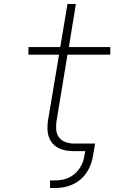

<svg xmlns="http://www.w3.org/2000/svg" viewBox="-20 -755 640 959"><path d="M230 184V146H256Q273 146 290 143Q307 140 323.5 132.5Q340 125 354 112.5Q368 100 378 85Q388 70 394 53.5Q400 37 402 20L406 0H350Q329 0 309 -3.5Q289 -7 271.5 -16Q254 -25 241.5 -40Q229 -55 223 -74Q217 -93 217 -113.5Q217 -134 220 -155L275 -482H122V-520H281L317 -735H359L324 -520H531V-482H317L262 -148Q259 -127 261 -105.5Q263 -84 275.5 -68Q288 -52 308 -45Q328 -38 350 -38H455L445 20Q442 42 434.5 63.5Q427 85 414 105Q401 125 383 140.5Q365 156 343.5 166Q322 176 300 180Q278 184 256 184Z"/></svg>

Font: Iosevka SS04 XLt Ex
Style: Italic
Weight: 200
Width: 7
Italic angle: -9°
Monospace: yes
Designer: Belleve Invis
Foundry: Belleve Invis
Version: Version 19.0.0; ttfautohint (v1.8.4)